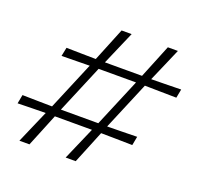

<svg xmlns="http://www.w3.org/2000/svg" viewBox="-116 -781 938 907"><g transform="rotate(20 353.0 -327.0)"><path d="M70.5 0Q88 -40.5 105.2 -80Q122.5 -119.5 142.5 -165.5Q114 -165 76 -164.5Q38 -164 2 -163L10.5 -207.5Q49.5 -206.5 90.2 -206Q131 -205.5 160 -205L162 -210L258 -438.5L261.5 -446.5Q232.5 -446 194.8 -445.5Q157 -445 120.5 -444.5L129.5 -488.5Q168 -487.5 208.2 -487Q248.5 -486.5 277.5 -486Q297 -533.5 313 -573.2Q329 -613 346 -654.5H396.5Q378 -611.5 360.8 -572.2Q343.5 -533 323.5 -486H510Q529.5 -533.5 545.5 -573.2Q561.5 -613 578.5 -654.5H629Q610.5 -611.5 593.5 -572.2Q576.5 -533 556 -486Q585 -486.5 625.8 -487Q666.5 -487.5 706 -488.5L697.5 -444.5Q655 -445 611 -445.8Q567 -446.5 538.5 -447Q537 -442.5 535 -438.5L439 -210L437 -205Q465.5 -205.5 506.5 -206Q547.5 -206.5 587 -207.5L578.5 -163Q536.5 -164 493 -164.5Q449.5 -165 421 -165.5Q402 -119 386.2 -80Q370.5 -41 353.5 0H303Q320.5 -40.5 337.8 -80Q355 -119.5 375 -165.5H188.5Q169.5 -119.5 153.8 -80.2Q138 -41 121 0ZM206.5 -210 204.5 -205H392.5L394.5 -210L490.5 -438.5Q492.5 -442.5 494 -447H306Q304.5 -442.5 302.5 -438.5Z"/></g></svg>

Font: Commissioner Loud ExtraLight
Style: Italic
Weight: 200
Italic angle: -12°
Designer: Kostas Bartsokas
Foundry: Kostas Bartsokas
Version: Version 1.000; ttfautohint (v1.8.3)